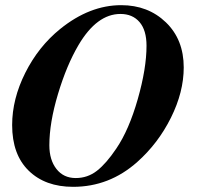

<svg xmlns="http://www.w3.org/2000/svg" viewBox="-20 -705 762 743"><path d="M691 -444Q691 -349 641.5 -249.5Q592 -150 511 -78Q403 18 263 18Q155 18 91 -44.5Q27 -107 27 -221Q27 -322 78 -423.5Q129 -525 213 -593Q327 -685 449 -685Q553 -685 622 -618.5Q691 -552 691 -444ZM547 -528Q547 -588 520 -619.5Q493 -651 446 -651Q355 -651 284 -531Q238 -453 204.5 -341.5Q171 -230 171 -143Q171 -86 198.5 -51Q226 -16 273 -16Q319 -16 355 -44Q391 -72 430 -130Q479 -202 513 -321Q547 -440 547 -528Z"/></svg>

Font: STIX MathJax Main
Style: Bold Italic
Weight: 700
Italic angle: -16.33°
Designer: MicroPress Inc., with final additions and corrections provided by Coen Hoffman, Elsevier (retired)
Version: Version 1.1.1